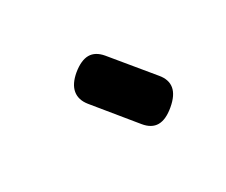

<svg xmlns="http://www.w3.org/2000/svg" viewBox="-62 -983 725 615"><g transform="rotate(-30 300.0 -675.5)"><path d="M334 -552 218 -694Q197 -720 201.5 -747Q206 -774 237 -800Q269 -826 295 -826Q321 -826 343 -800L460 -658Q482 -632 477.5 -605.5Q473 -579 441 -552Q409 -525 382.5 -525Q356 -525 334 -552Z"/></g></svg>

Font: Maple Mono NL ExtraBold
Style: Italic
Weight: 800
Italic angle: -10°
Monospace: yes
Designer: subframe7536
Version: Version 7.000